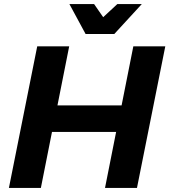

<svg xmlns="http://www.w3.org/2000/svg" viewBox="-20 -929 848 949"><path d="M657 0H499L554 -277H237L182 0H24L164 -700H322L264 -408H581L639 -700H797ZM545 -761H403L323 -909H445L490 -844L560 -909H681Z"/></svg>

Font: Argentum Sans SemiBold
Style: Italic
Weight: 600
Italic angle: -11°
Designer: Julieta Ulanovsky (font), Cristiano Sobral (main changes and remaster)
Foundry: Julieta Ulanovsky (font), Cristiano Sobral (main changes and remaster)
Version: Version 2.007;June 15, 2022;FontCreator 14.0.0.2814 64-bit; 